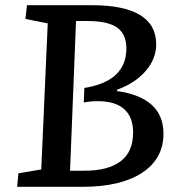

<svg xmlns="http://www.w3.org/2000/svg" viewBox="-20 -720 674 740"><path d="M582 -549Q582 -494 542 -447Q502 -400 431 -374V-369Q519 -357 564.5 -316Q610 -275 610 -205Q610 -108 527.5 -54Q445 0 298 0H46L51 -52L139 -67L164 -630L78 -647L84 -700H333Q582 -700 582 -549ZM305 -381Q467 -407 467 -533Q467 -589 431 -614Q395 -639 317 -639H273L250 -62H305Q397 -62 445 -98.5Q493 -135 493 -209Q493 -269 458.5 -299.5Q424 -330 358 -330Q342 -330 330.5 -329Q319 -328 303 -325Z"/></svg>

Font: Literata 12pt Medium
Style: Italic
Weight: 500
Italic angle: -2°
Designer: Latin by Veronika Burian and Jose Scaglione. Greek by Irene Vlachou. Cyrillic by Vera Evstafieva
Foundry: TypeTogether
Version: Version 3.002